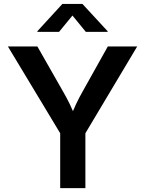

<svg xmlns="http://www.w3.org/2000/svg" viewBox="-20 -966 745 986"><path d="M289.1 0V-281.7L20.5 -727.5H171.9L301.8 -499.5Q322.3 -464.4 338.6 -430.7Q355 -397 372.1 -351.6H337.9Q354.5 -397.5 370.6 -431.4Q386.7 -465.3 406.2 -499.5L533.7 -727.5H684.6L418.5 -281.7V0ZM283.2 -802.2H171.9V-805.7L300.3 -945.8H403.3L532.7 -805.7V-802.2H420.9L352.1 -886.2Z"/></svg>

Font: Inter 18pt SemiBold
Style: Regular
Weight: 600
Designer: Rasmus Andersson
Foundry: rsms
Version: Version 4.001;git-66647c0bb